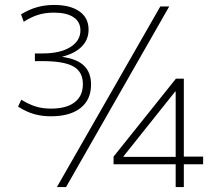

<svg xmlns="http://www.w3.org/2000/svg" viewBox="-20 -756 894 776"><path d="M210 0 628 -730H664L247 0ZM690 0V-92H439V-123L691 -438H723V-123H801V-92H723V0ZM479 -122H690V-386H688L479 -124ZM186 -286Q149 -286 117.5 -295Q86 -304 53 -325L66 -353Q97 -334 124.5 -325.5Q152 -317 186 -317Q248 -317 281.5 -342.5Q315 -368 315 -416Q315 -466 276.5 -487.5Q238 -509 152 -509H121V-540H152Q223 -540 264 -565.5Q305 -591 305 -633Q305 -668 277 -686.5Q249 -705 198 -705Q163 -705 134 -696Q105 -687 76 -668L65 -698Q98 -718 130 -727Q162 -736 199 -736Q264 -736 301 -710Q338 -684 338 -636Q338 -596 310.5 -568Q283 -540 232 -527V-526Q291 -518 319.5 -490.5Q348 -463 348 -414Q348 -353 305.5 -319.5Q263 -286 186 -286Z"/></svg>

Font: M PLUS 2 ExtraLight
Style: Regular
Weight: 250
Designer: Coji Morishita
Foundry: UNDERFOREST DESIGN
Version: Version 1.001